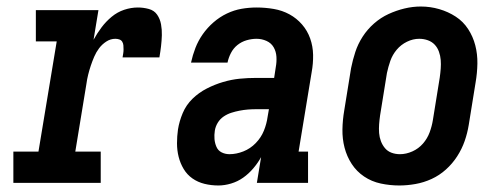

<svg xmlns="http://www.w3.org/2000/svg" viewBox="-20 -561 1540 589"><path d="M21 0V-96H98L154 -434H90V-530H282L267 -439Q278 -459 291.5 -477Q305 -495 322.5 -509.5Q340 -524 361 -531Q382 -538 403 -538Q420 -538 436.5 -533.5Q453 -529 462 -516Q471 -503 474 -486.5Q477 -470 476.5 -453Q476 -436 474 -419Q472 -402 469 -385H356Q357 -391 358 -397Q359 -403 359 -409.5Q359 -416 358.5 -422Q358 -428 355 -433Q352 -438 346 -440Q340 -442 334 -442Q319 -442 306 -433.5Q293 -425 284 -413Q275 -401 269 -387Q263 -373 258.5 -359.5Q254 -346 250.5 -332Q247 -318 245 -303L211 -96H289V0Z M650 8Q628 8 607.5 3Q587 -2 570.5 -13.5Q554 -25 543.5 -42.5Q533 -60 528 -80Q523 -100 523 -121.5Q523 -143 526 -164Q530 -189 540.5 -214Q551 -239 570.5 -258Q590 -277 614.5 -289.5Q639 -302 664.5 -309.5Q690 -317 715 -319.5Q740 -322 766 -322H821L826 -355Q829 -371 828 -387Q827 -403 819.5 -416Q812 -429 797.5 -435.5Q783 -442 767 -442Q752 -442 736.5 -437.5Q721 -433 708.5 -423Q696 -413 688.5 -398.5Q681 -384 678 -369H566Q571 -392 579.5 -414Q588 -436 602 -456Q616 -476 635 -492.5Q654 -509 676 -519.5Q698 -530 721 -534Q744 -538 767 -538Q794 -538 820 -533.5Q846 -529 868 -517Q890 -505 906.5 -486Q923 -467 931.5 -443Q940 -419 940.5 -392.5Q941 -366 936 -339L896 -96H925V0H768L781 -79Q771 -61 757 -44.5Q743 -28 726 -16Q709 -4 689 2Q669 8 650 8ZM684 -88Q705 -88 726.5 -96.5Q748 -105 764.5 -122Q781 -139 789.5 -160Q798 -181 801 -203L805 -226H766Q753 -226 740.5 -225Q728 -224 715 -221.5Q702 -219 689.5 -215Q677 -211 666 -203.5Q655 -196 648 -184.5Q641 -173 639 -160Q637 -147 638 -134.5Q639 -122 644 -110.5Q649 -99 660 -93.5Q671 -88 684 -88Z M1205 8Q1176 8 1148 2Q1120 -4 1097 -19.5Q1074 -35 1059 -58Q1044 -81 1037 -108Q1030 -135 1030.5 -164Q1031 -193 1036 -222L1057 -352Q1062 -377 1070 -401.5Q1078 -426 1092.5 -448.5Q1107 -471 1127.5 -489Q1148 -507 1172 -518Q1196 -529 1221 -535Q1246 -541 1271 -541Q1300 -541 1327.5 -533Q1355 -525 1378 -510Q1401 -495 1416 -472Q1431 -449 1438 -422Q1445 -395 1444.5 -366Q1444 -337 1439 -308L1418 -178Q1414 -153 1405.5 -128.5Q1397 -104 1382.5 -81.5Q1368 -59 1348 -41Q1328 -23 1304 -12Q1280 -1 1254.5 3.5Q1229 8 1205 8ZM1207 -88Q1226 -88 1245 -96.5Q1264 -105 1277.5 -120.5Q1291 -136 1298 -155Q1305 -174 1308 -193L1329 -323Q1331 -337 1332 -350.5Q1333 -364 1332 -377Q1331 -390 1326.5 -402.5Q1322 -415 1313.5 -424Q1305 -433 1292.5 -437.5Q1280 -442 1266 -442Q1247 -442 1228.5 -433Q1210 -424 1197 -408.5Q1184 -393 1177.5 -374.5Q1171 -356 1167 -337L1146 -207Q1144 -193 1143 -179.5Q1142 -166 1143 -153Q1144 -140 1148.5 -128Q1153 -116 1161 -106.5Q1169 -97 1181 -92.5Q1193 -88 1207 -88Z"/></svg>

Font: Iosevka Curly Slab Oblique
Style: Bold
Weight: 700
Italic angle: -9°
Monospace: yes
Designer: Belleve Invis
Foundry: Belleve Invis
Version: Version 11.1.0; ttfautohint (v1.8.3)